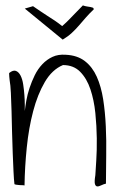

<svg xmlns="http://www.w3.org/2000/svg" viewBox="-20 -683 436 707"><path d="M33.2 -4.9Q31.2 -20.5 29.8 -50.3Q28.3 -80.1 26.9 -117.7Q25.4 -155.3 24.4 -196.3Q23.4 -237.3 22.5 -274.4Q21.5 -311.5 20 -341.3Q18.6 -371.1 15.6 -386.7Q15.6 -387.7 15.1 -391.6Q14.6 -395.5 14.2 -400.4Q13.7 -405.3 13.7 -408.7Q13.7 -412.1 13.7 -414.1Q28.3 -425.8 38.6 -421.9Q48.8 -418 55.7 -404.8Q62.5 -391.6 65.4 -372.1Q68.4 -352.5 69.8 -333Q71.3 -313.5 71.3 -297.4Q71.3 -281.2 71.3 -274.4Q73.2 -291 77.1 -313.5Q81.1 -335.9 88.9 -359.4Q96.7 -382.8 107.9 -405.8Q119.1 -428.7 135.7 -446.3Q152.3 -463.9 173.3 -473.6Q194.3 -483.4 221.7 -481.4Q264.6 -479.5 292.5 -458Q320.3 -436.5 336.4 -400.4Q352.5 -364.3 359.9 -317.4Q367.2 -270.5 369.6 -217.8Q372.1 -165 371.1 -110.8Q370.1 -56.6 370.1 -6.8Q361.3 -4.9 352.5 -0.5Q343.8 3.9 337.9 3.4Q332 2.9 329.6 -5.4Q327.1 -13.7 331.1 -38.1Q332 -55.7 334.5 -92.3Q336.9 -128.9 336.4 -173.8Q335.9 -218.8 331.1 -266.6Q326.2 -314.5 313 -354Q299.8 -393.6 275.4 -418.5Q251 -443.4 211.9 -443.4Q171.9 -426.8 145 -380.9Q118.2 -335 102.1 -273.4Q85.9 -211.9 78.6 -140.1Q71.3 -68.4 70.3 0Q68.4 -1 63 -1Q57.6 -1 51.3 -1.5Q44.9 -2 39.6 -2.9Q34.2 -3.9 33.2 -4.9ZM209 -586.9Q225.6 -601.6 233.9 -610.4Q242.2 -619.1 249 -626Q255.9 -632.8 263.2 -640.6Q270.5 -648.4 285.2 -663.1Q293 -660.2 300.3 -659.2Q307.6 -658.2 313 -657.2Q318.4 -656.2 321.8 -654.8Q325.2 -653.3 325.2 -648.4Q309.6 -633.8 296.4 -618.7Q283.2 -603.5 271 -589.4Q258.8 -575.2 244.6 -562Q230.5 -548.8 210.9 -537.1L71.3 -651.4L101.6 -660.2Q116.2 -650.4 128.9 -641.6Q141.6 -632.8 154.8 -624.5Q168 -616.2 181.2 -607.4Q194.3 -598.6 209 -586.9Z"/></svg>

Font: Annie Use Your Telescope
Style: Regular
Weight: 400
Designer: Kimberly Geswein
Foundry: Kimberly Geswein
Version: Version 1.002 2001